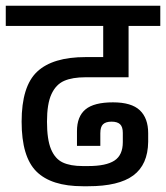

<svg xmlns="http://www.w3.org/2000/svg" viewBox="-30 -667 576 666"><path d="M133 -245Q133 -183 147 -149.5Q161 -116 187.5 -103.5Q214 -91 257 -91H276Q338 -91 367 -110Q396 -129 396 -174V-206Q396 -227 386.5 -236Q377 -245 357 -245Q337 -245 327.5 -236Q318 -227 318 -205V-161H237V-212Q237 -263 266.5 -287.5Q296 -312 362 -312Q426 -312 455 -284.5Q484 -257 484 -205V-175Q483 -96 432.5 -58.5Q382 -21 276 -21H257Q148 -21 96.5 -72Q45 -123 45 -245Q45 -368 99 -418.5Q153 -469 267 -469H328V-577H-10V-647H526V-577H416V-399H267Q221 -399 192.5 -386.5Q164 -374 148.5 -340.5Q133 -307 133 -245Z"/></svg>

Font: Biryani
Style: Regular
Weight: 400
Designer: Dan Reynolds and Mathieu Réguer
Foundry: Dan Reynolds and Mathieu Réguer
Version: Version 1.004; ttfautohint (v1.1) -l 5 -r 5 -G 72 -x 0 -D la